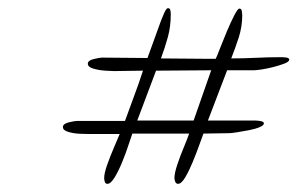

<svg xmlns="http://www.w3.org/2000/svg" viewBox="-20 -487 728 470"><path d="M243 -37Q238 -37 236.5 -42Q235 -47 235 -51Q235 -63 242.5 -84Q250 -105 259 -126Q268 -147 273 -159H197Q192 -159 176.5 -159.5Q161 -160 147.5 -164Q134 -168 134 -176Q134 -184 148.5 -187.5Q163 -191 169 -191H286Q297 -222 308.5 -252.5Q320 -283 330 -314Q312 -314 294 -313.5Q276 -313 259 -313Q254 -313 238 -314Q222 -315 208.5 -319Q195 -323 195 -331Q195 -339 209.5 -342.5Q224 -346 230 -346Q258 -346 285.5 -345.5Q313 -345 341 -345L374 -436Q375 -439 381 -453Q387 -467 391 -467Q396 -467 397 -462Q398 -457 398 -452Q398 -422 391 -396.5Q384 -371 374 -344Q403 -344 433 -343.5Q463 -343 492 -343H508Q511 -349 518.5 -368.5Q526 -388 535.5 -410.5Q545 -433 553.5 -449.5Q562 -466 566 -466Q571 -466 572 -459.5Q573 -453 573 -450Q573 -422 564.5 -395.5Q556 -369 546 -344Q576 -344 606 -345.5Q636 -347 666 -347H670Q675 -347 681.5 -346Q688 -345 688 -341Q688 -336 676.5 -331.5Q665 -327 649.5 -323Q634 -319 620.5 -317Q607 -315 602 -315H536L489 -192H591Q594 -192 602.5 -192Q611 -192 618.5 -190.5Q626 -189 626 -185Q626 -180 615 -175.5Q604 -171 588 -168Q572 -165 559 -163Q546 -161 541 -161L478 -160Q475 -152 468 -132.5Q461 -113 452 -91Q443 -69 433.5 -53Q424 -37 416 -37Q411 -37 409 -42Q407 -47 407 -51Q407 -63 414 -84Q421 -105 430 -126.5Q439 -148 443 -160H304Q301 -152 294.5 -132Q288 -112 279 -90Q270 -68 260.5 -52.5Q251 -37 243 -37ZM316 -192H454Q465 -223 475.5 -253.5Q486 -284 497 -315L362 -314Z"/></svg>

Font: The Nautigal
Style: Regular
Weight: 400
Designer: Robert E. Leuschke
Foundry: Robert E. Leuschke
Version: Version 1.100; ttfautohint (v1.8.3)